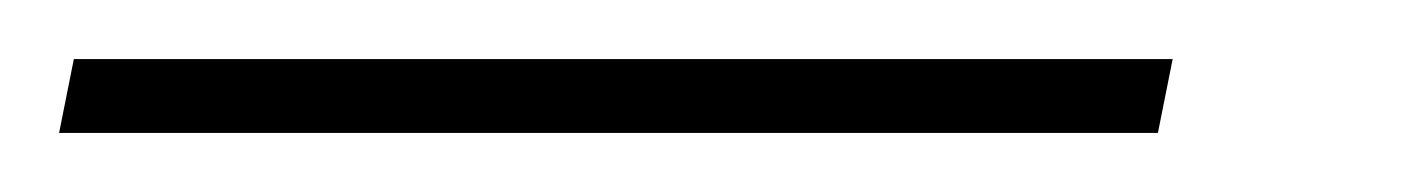

<svg xmlns="http://www.w3.org/2000/svg" viewBox="-97 82 479 65"><path d="M-72 102H300L295 127H-77Z"/></svg>

Font: Noto Serif CondThin
Style: Italic
Weight: 250
Width: 3
Italic angle: -12°
Designer: Monotype Design Team
Foundry: Monotype Imaging Inc.
Version: Version 1.001